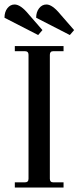

<svg xmlns="http://www.w3.org/2000/svg" viewBox="-31 -835 350 855"><path d="M139 -679 -11 -756Q-11 -782 2 -798.5Q15 -815 34 -815Q61 -815 97 -771L158 -701ZM280 -679 130 -756Q130 -781 143 -798Q156 -815 176 -815Q202 -815 238 -771L299 -701ZM35 0V-23H80Q96 -23 96 -39V-591Q96 -607 80 -607H35V-630H252V-607H206Q191 -607 191 -591V-39Q191 -23 206 -23H252V0Z"/></svg>

Font: Arapey
Style: Regular
Weight: 400
Designer: Eduardo Rodriguez Tunni
Foundry: Eduardo Rodriguez Tunni
Version: Version 4.000